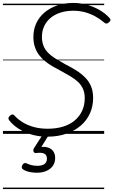

<svg xmlns="http://www.w3.org/2000/svg" viewBox="-20 -910 771 1305"><path d="M302 19Q252 19 210 8.5Q168 -2 135.5 -18.5Q103 -35 79.5 -54.5Q56 -74 42 -93Q36 -101 37.5 -108.5Q39 -116 48 -124Q59 -133 66 -132Q73 -131 80 -123Q102 -99 134 -79Q166 -59 209 -47Q252 -35 304 -35Q361 -35 407.5 -49Q454 -63 487 -90.5Q520 -118 538 -156.5Q556 -195 556 -243Q556 -279 544 -306Q532 -333 510 -353.5Q488 -374 458.5 -391.5Q429 -409 394 -428Q365 -443 337.5 -459Q310 -475 286 -494.5Q262 -514 244.5 -537.5Q227 -561 217 -591Q207 -621 207 -659Q207 -710 226.5 -752Q246 -794 282.5 -825Q319 -856 368.5 -873Q418 -890 479 -890Q527 -890 573 -877Q619 -864 658 -841Q697 -818 723 -789Q732 -780 731 -773Q730 -766 720 -758Q712 -750 703.5 -750Q695 -750 688 -757Q660 -781 627 -799Q594 -817 557 -827Q520 -837 478 -837Q431 -837 391.5 -824.5Q352 -812 324 -788.5Q296 -765 280.5 -732.5Q265 -700 265 -660Q265 -625 276 -598Q287 -571 308 -550Q329 -529 358.5 -511Q388 -493 424 -473Q464 -453 498 -431.5Q532 -410 558 -384Q584 -358 598.5 -324Q613 -290 613 -245Q613 -187 591 -138.5Q569 -90 527.5 -55Q486 -20 429 -0.5Q372 19 302 19ZM229 264Q205 264 179 258.5Q153 253 135 240Q127 234 128 225.5Q129 217 133 210Q139 201 145.5 199Q152 197 160 200Q174 207 192.5 212Q211 217 234 217Q265 217 282 205Q299 193 299 168Q299 143 280.5 134Q262 125 227 130Q219 131 215 128.5Q211 126 208 121Q206 114 206.5 108.5Q207 103 213 94L276 -4H319L249 108L234 94Q273 84 300 91Q327 98 341 117Q355 136 355 164Q355 195 339 217.5Q323 240 295 252Q267 264 229 264ZM0 365H688V375H0ZM0 -20H688V0H0ZM0 -505H688V-500H0ZM0 -885H688V-875H0Z"/></svg>

Font: Playwrite DK Uloopet Guides
Style: Regular
Weight: 400
Designer: Veronika Burian, José Scaglione
Foundry: TypeTogether
Version: Version 1.003